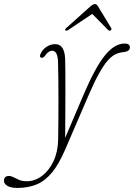

<svg xmlns="http://www.w3.org/2000/svg" viewBox="-128 -676 660 946"><path d="M284 -210Q341 -344 388.8 -402.8Q436.5 -461.5 486 -461.5Q512 -461.5 512 -442.5Q512 -422 478.5 -419Q458.5 -417 440 -408Q421.5 -399 401.8 -376.5Q382 -354 358.8 -311.8Q335.5 -269.5 306 -201L193.5 60Q162.5 132.5 128.2 174Q94 215.5 52.2 232.8Q10.5 250 -43.5 250Q-74.5 250 -91.5 239.8Q-108.5 229.5 -108.5 215Q-108.5 191 -83.5 191Q-73 191 -61 197.5Q-49 204 -33.5 210.5Q-18 217 4 217Q43.5 217 78.2 191.2Q113 165.5 135 119.5Q157 73.5 158.5 13.5Q159 -18.5 159.5 -68Q160 -117.5 160 -173.5Q160 -229.5 159.5 -281.2Q159 -333 158 -369Q156.5 -426 129 -426Q111.5 -426 96 -404Q85 -388.5 75.5 -391.5Q65 -394.5 71.5 -410Q80.5 -431 100.5 -444.8Q120.5 -458.5 144.5 -458.5Q189 -458.5 193 -387.5Q193.5 -369 194 -325.8Q194.5 -282.5 194.2 -225.8Q194 -169 193.8 -108.8Q193.5 -48.5 193 3.5ZM416.5 -526Q411 -522.5 404.5 -528.5L326.5 -607.5L208.5 -528.5Q199 -522.5 194.5 -526Q190 -530 199 -538.5L317.5 -644.5Q330.5 -656 340 -656Q348.5 -656 355 -644.5L419.5 -538.5Q424 -530 416.5 -526Z"/></svg>

Font: Fraunces 9pt Soft Thin
Style: Italic
Weight: 100
Italic angle: -16°
Version: Version 1.000;[b76b70a41]